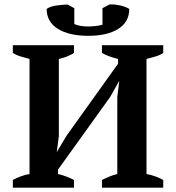

<svg xmlns="http://www.w3.org/2000/svg" viewBox="-20 -872 818 892"><path d="M323.7 0H39.6V-36.1Q57.6 -45.4 77.4 -53Q97.2 -60.5 117.2 -63.5V-598.1Q98.1 -603.5 77.4 -609.4Q56.6 -615.2 39.6 -626V-662.1H323.7V-626Q310.1 -617.2 292 -609.9Q273.9 -602.5 253.4 -598.1V-239.3L243.7 -165.5L290 -242.7L528.3 -575.7V-598.1Q483.9 -608.9 453.6 -626V-662.1H738.3V-626Q722.2 -615.2 701.9 -609.4Q681.6 -603.5 660.6 -598.1V-63.5Q682.6 -59.6 701.9 -52.5Q721.2 -45.4 738.3 -36.1V0H453.6V-36.1Q466.8 -42.5 485.4 -50.5Q503.9 -58.6 524.9 -63.5V-421.4L534.2 -496.6L491.7 -421.4L249.5 -84V-63.5Q271.5 -58.6 290.3 -51Q309.1 -43.5 323.7 -36.1ZM390.1 -705.6Q346.2 -705.6 310.8 -713.6Q275.4 -721.7 249.8 -737.3Q224.1 -752.9 210.4 -776.4Q196.8 -799.8 196.8 -830.6Q213.9 -842.8 241.9 -846.4Q270 -850.1 293.5 -851.1L325.2 -834V-760.3Q338.9 -753.9 356.2 -751.5Q373.5 -749 390.6 -749Q403.8 -749 423.1 -751Q442.4 -752.9 456.1 -757.3V-834L488.3 -851.1Q505.4 -853 532.7 -847.9Q560.1 -842.8 580.6 -830.6Q580.6 -770 529.5 -737.8Q478.5 -705.6 390.1 -705.6Z"/></svg>

Font: PT Astra Serif
Style: Bold
Weight: 700
Designer: A.Korolkova, I. Chaeva
Foundry: ParaType Ltd
Version: Version 1.002